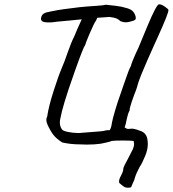

<svg xmlns="http://www.w3.org/2000/svg" viewBox="-20 -656 805 895"><path d="M607 -218Q604 -210 594.5 -183Q585 -156 584 -141Q578 -130 574.5 -115.5Q571 -101 570 -97Q567 -78 561 -62Q570 -55 578 -55Q585 -55 590 -56Q603 -57 617 -52Q631 -47 634 -46Q665 -36 668 0Q669 5 669 15Q669 42 657 70Q642 107 631 122Q615 152 609 172Q607 183 599 198L591 217Q585 219 575 219Q566 219 560 215.5Q554 212 547 206Q540 200 536 197Q535 194 535 189Q535 179 544 163Q548 155 551.5 146.5Q555 138 555 129Q555 123 579 79L599 40Q605 27 605 15Q605 11 603 1Q587 -1 555 -1Q513 -1 501 1Q492 5 473 9Q454 13 449 14Q421 18 385 18Q363 18 352 17Q309 17 270 8Q242 -10 228 -28.5Q214 -47 201 -76Q196 -88 196 -97Q196 -106 200 -113Q207 -161 230 -232.5Q253 -304 268 -339Q280 -366 295 -410Q312 -459 326 -486Q337 -514 361 -566L312 -561L290 -559Q232 -554 223 -552Q193 -550 180.5 -555Q168 -560 172 -575Q175 -587 184.5 -593Q194 -599 214 -602Q247 -609 276 -613Q318 -619 351 -622.5Q384 -626 433 -629Q449 -630 459.5 -631.5Q470 -633 473 -634Q487 -633 518.5 -629Q550 -625 564 -620Q586 -615 596.5 -606Q607 -597 612 -580Q613 -576 613 -571Q613 -567 610.5 -564.5Q608 -562 605 -561Q602 -560 601 -559Q579 -552 565 -552Q555 -552 542 -557Q532 -566 523 -570Q514 -574 490 -577L433 -573Q431 -566 427 -559Q419 -549 398.5 -501Q378 -453 377 -446Q369 -437 332 -333Q295 -229 281 -181Q267 -135 261 -102Q259 -96 259 -84Q259 -68 268 -54Q272 -46 296.5 -41Q321 -36 345 -36Q357 -36 361 -37L400 -40Q466 -44 472 -48Q475 -49 480 -49Q485 -49 491 -49Q496 -57 497.5 -62.5Q499 -68 500 -73Q501 -78 502 -85Q505 -102 517 -142.5Q529 -183 538 -207Q549 -239 555.5 -258Q562 -277 566 -288Q581 -333 590 -348Q594 -365 612 -405Q622 -425 626 -435Q628 -441 668.5 -537.5Q709 -634 721 -636Q733 -636 748.5 -625Q764 -614 765 -610Q769 -601 714 -480L699 -447Q660 -360 652 -340Q626 -280 619 -251Q615 -236 607 -218Z"/></svg>

Font: Caveat
Style: Regular
Weight: 400
Designer: Pablo Impallari
Foundry: Pablo Impallari
Version: Version 1.500; ttfautohint (v1.6)